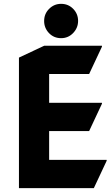

<svg xmlns="http://www.w3.org/2000/svg" viewBox="-20 -974 577 994"><path d="M296.4 -954.1Q333.5 -954.1 358.9 -928.2Q384.3 -902.3 384.3 -865.7Q384.3 -829.6 358.4 -802.7Q333 -776.4 296.4 -776.4Q258.8 -776.4 233.6 -802.7Q208.5 -829.1 208.5 -865.2Q208.5 -902.3 233.9 -927.7Q259.8 -954.1 296.4 -954.1ZM78.1 0V-675.8L209 -737.3H507.8V-732.4L441.4 -590.8H234.4V-441.9H507.8V-437L441.4 -295.4H234.4V-146.5H532.2V-141.6L465.8 0Z"/></svg>

Font: Nova Round
Style: Bold
Weight: 700
Designer: Wojciech Kalinowski "wmk69" (wmk69@o2.pl)
Foundry: Wojciech Kalinowski "wmk69" (wmk69@o2.pl)
Version: Version 3.1.0; 2021-05-23